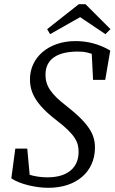

<svg xmlns="http://www.w3.org/2000/svg" viewBox="-20 -881 547 916"><path d="M34 -30C76 -2 151 15 211 15C344 15 433 -61 433 -177C433 -237 408 -289 295 -377C224 -432 197 -471 197 -524C197 -599 253 -635 352 -635C381 -635 410 -631 460 -606L417 -640L424 -500H482L506 -640C449 -673 394 -685 340 -685C213 -685 123 -608 123 -503C123 -441 149 -384 251 -306C341 -237 355 -201 355 -156C355 -86 308 -35 207 -35C160 -35 113 -45 75 -67L123 -32L110 -172H53L34 -30ZM388 -861H356L205 -742L219 -718L408 -825H324L483 -718L507 -742L388 -861Z"/></svg>

Font: Source Serif Variable
Style: Italic
Weight: 389
Italic angle: -12°
Designer: Frank Grießhammer
Foundry: Adobe Systems Incorporated
Version: Version 3.001;hotconv 1.0.111;makeotfexe 2.5.65597